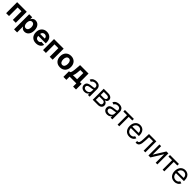

<svg xmlns="http://www.w3.org/2000/svg" viewBox="975 -3537 6726 6726"><g transform="rotate(45 4337.5 -174.5)"><path d="M60.4 -545.5H537.3V0H392.8V-426.5H203.1V0H60.4Z M658 -545.5H807.2V-453.8H813.9Q821.4 -470.5 833.8 -487.9Q846.2 -505.3 864.9 -519.7Q883.5 -534.1 909.3 -543.3Q935 -552.6 969.1 -552.6Q1013.8 -552.6 1054 -535.2Q1094.1 -517.8 1124.3 -482.6Q1154.5 -447.4 1172.2 -394.9Q1190 -342.3 1190 -272Q1190 -203.5 1172.9 -151.1Q1155.9 -98.7 1126.1 -63.2Q1096.2 -27.7 1055.8 -9.4Q1015.3 8.9 968.8 8.9Q935.7 8.9 910.3 0.2Q884.9 -8.5 866.1 -22.2Q847.3 -35.9 834.5 -53.1Q821.7 -70.3 813.9 -87.4H809.3V204.5H658ZM806.1 -272.7Q806.1 -236.2 813.7 -206.5Q821.4 -176.8 836.1 -155.7Q850.9 -134.6 872.2 -123Q893.5 -111.5 920.8 -111.5Q948.5 -111.5 970 -123.4Q991.5 -135.3 1006 -156.6Q1020.6 -177.9 1028.1 -207.6Q1035.5 -237.2 1035.5 -272.7Q1035.5 -308.2 1028.1 -337.5Q1020.6 -366.8 1006.2 -388Q991.8 -409.1 970.3 -420.6Q948.9 -432.2 920.8 -432.2Q893.1 -432.2 871.8 -421Q850.5 -409.8 835.9 -389Q821.4 -368.3 813.7 -338.8Q806.1 -309.3 806.1 -272.7Z M1539.1 10.7Q1476.2 10.7 1426 -8.9Q1375.7 -28.4 1340.7 -65Q1305.8 -101.6 1287.1 -153.4Q1268.5 -205.3 1268.5 -270.2Q1268.5 -333.5 1287.3 -385.5Q1306.1 -437.5 1340.6 -474.6Q1375 -511.7 1424 -532.1Q1473 -552.6 1533 -552.6Q1587 -552.6 1633.9 -535.3Q1680.8 -518.1 1715.4 -483.5Q1750 -448.9 1769.7 -397Q1789.4 -345.2 1789.4 -275.6V-234H1418V-233.7Q1418 -203.1 1426.7 -178.8Q1435.4 -154.5 1451.3 -137.4Q1467.3 -120.4 1490.2 -111.3Q1513.1 -102.3 1541.5 -102.3Q1579.5 -102.3 1607.2 -118.3Q1634.9 -134.2 1646.3 -165.5L1786.2 -156.2Q1778.4 -118.3 1757.6 -87.5Q1736.9 -56.8 1705.3 -35Q1673.7 -13.1 1631.7 -1.2Q1589.8 10.7 1539.1 10.7ZM1647 -327.8Q1647 -352.3 1638.7 -372.7Q1630.3 -393.1 1615.8 -408Q1601.2 -422.9 1580.6 -431.3Q1560 -439.6 1535.5 -439.6Q1510.3 -439.6 1489.3 -430.9Q1468.4 -422.2 1452.9 -407Q1437.5 -391.7 1428.3 -371.4Q1419 -351.2 1418 -327.8Z M1888.1 -545.5H2365.1V0H2220.5V-426.5H2030.9V0H1888.1Z M2732.2 10.7Q2670.1 10.7 2620.4 -9.6Q2570.7 -29.8 2535.9 -66.9Q2501.1 -104 2482.4 -155.9Q2463.8 -207.7 2463.8 -270.6Q2463.8 -334.2 2482.4 -386Q2501.1 -437.9 2535.9 -475Q2570.7 -512.1 2620.4 -532.3Q2670.1 -552.6 2732.2 -552.6Q2794.4 -552.6 2844.1 -532.3Q2893.8 -512.1 2928.6 -475Q2963.4 -437.9 2982.1 -386Q3000.7 -334.2 3000.7 -270.6Q3000.7 -207.7 2982.1 -155.9Q2963.4 -104 2928.6 -66.9Q2893.8 -29.8 2844.1 -9.6Q2794.4 10.7 2732.2 10.7ZM2733 -106.5Q2761 -106.5 2782.3 -119Q2803.6 -131.4 2818 -153.4Q2832.4 -175.4 2839.7 -205.8Q2846.9 -236.2 2846.9 -271.7Q2846.9 -307.5 2839.7 -337.7Q2832.4 -367.9 2818 -390.1Q2803.6 -412.3 2782.3 -424.7Q2761 -437.1 2733 -437.1Q2704.2 -437.1 2682.7 -424.7Q2661.2 -412.3 2646.7 -390.1Q2632.1 -367.9 2624.8 -337.7Q2617.5 -307.5 2617.5 -271.7Q2617.5 -236.2 2624.8 -205.8Q2632.1 -175.4 2646.7 -153.4Q2661.2 -131.4 2682.7 -119Q2704.2 -106.5 2733 -106.5Z M3056.8 -120H3098.7Q3116.5 -131.4 3128 -156.2Q3139.6 -181.1 3146.7 -214.7Q3153.8 -248.2 3157.8 -287.6Q3161.9 -327.1 3165.1 -367.2L3179.3 -545.5H3597.7V-120H3682.2V159.8H3538V0H3204.5V159.8H3056.8ZM3454.9 -120V-429H3307.9L3302.2 -367.2Q3299 -323.5 3294.9 -286.6Q3290.8 -249.6 3284.8 -218.9Q3278.8 -188.2 3270.1 -163.7Q3261.4 -139.2 3249.3 -120Z M3946.7 12.8Q3908 12.8 3873.9 1.6Q3839.8 -9.6 3814.8 -31.1Q3789.8 -52.6 3775.2 -83.8Q3760.7 -115.1 3760.7 -154.8Q3760.7 -186.1 3769.4 -209.2Q3778.1 -232.2 3793.1 -249.1Q3808.2 -266 3828.7 -277.2Q3849.1 -288.4 3872.5 -295.6Q3896 -302.9 3921.5 -307.5Q3947.1 -312.1 3972.3 -315.3Q4009.6 -320.3 4036.2 -323Q4062.9 -325.6 4079.9 -329.9Q4096.9 -334.2 4104.9 -342Q4112.9 -349.8 4112.9 -365.1V-367.9Q4112.9 -420.5 4084.3 -449.6Q4055.8 -478.7 3997.9 -478.7Q3968 -478.7 3944.6 -471.4Q3921.2 -464.1 3903.8 -452.4Q3886.4 -440.7 3874.6 -426Q3862.9 -411.2 3855.8 -396.3L3776.3 -424.7Q3792.3 -462 3816.9 -486.7Q3841.6 -511.4 3870.9 -525.9Q3900.2 -540.5 3932.2 -546.5Q3964.1 -552.6 3995 -552.6Q4012.4 -552.6 4034.1 -550.2Q4055.8 -547.9 4078.1 -541Q4100.5 -534.1 4122 -521Q4143.5 -507.8 4160 -486.3Q4176.5 -464.8 4186.6 -433.8Q4196.7 -402.7 4196.7 -359.4V0H4112.9V-73.9H4108.7Q4102.3 -60.7 4089.5 -45.5Q4076.7 -30.2 4057 -17.2Q4037.3 -4.3 4009.9 4.3Q3982.6 12.8 3946.7 12.8ZM3959.5 -62.5Q3996.8 -62.5 4025.4 -74Q4054 -85.6 4073.5 -104.4Q4093 -123.2 4103 -147.5Q4112.9 -171.9 4112.9 -197.4V-274.1Q4109.4 -269.9 4099.8 -266.2Q4090.2 -262.4 4077.1 -259.4Q4063.9 -256.4 4048.5 -253.7Q4033 -251.1 4018.1 -249.1Q4003.2 -247.2 3990.1 -245.6Q3976.9 -244 3968 -242.9Q3943.5 -239.7 3921.2 -233.8Q3898.8 -228 3881.7 -217.5Q3864.7 -207 3854.6 -190.9Q3844.5 -174.7 3844.5 -150.6Q3844.5 -128.9 3853 -112.4Q3861.5 -95.9 3877 -84.7Q3892.4 -73.5 3913.5 -68Q3934.7 -62.5 3959.5 -62.5Z M4350.1 -545.5H4573.2Q4617.2 -545.5 4652.5 -535Q4687.9 -524.5 4712.9 -505.5Q4737.9 -486.5 4751.4 -459.9Q4764.9 -433.2 4764.9 -400.6Q4764.9 -375.7 4757.1 -356.5Q4749.3 -337.4 4735.4 -323.5Q4721.6 -309.7 4702.2 -300.8Q4682.9 -291.9 4659.8 -286.9Q4682.2 -283.7 4704.5 -273.3Q4726.9 -262.8 4744.9 -245.4Q4762.8 -228 4773.8 -203.1Q4784.8 -178.3 4784.8 -146.3Q4784.8 -115.1 4772.7 -88.2Q4760.7 -61.4 4737.7 -41.7Q4714.8 -22 4681.8 -11Q4648.8 0 4607.2 0H4350.1ZM4607.2 -76.7Q4650.6 -76.7 4675.1 -97.1Q4699.6 -117.5 4699.6 -153.4Q4699.6 -174.7 4693.2 -191.6Q4686.8 -208.5 4674.9 -220.2Q4663 -231.9 4646 -238.1Q4628.9 -244.3 4607.2 -244.3H4429.7V-76.7ZM4573.2 -316.8Q4598.4 -316.8 4618.4 -322.1Q4638.5 -327.4 4652.3 -337.5Q4666.2 -347.7 4673.7 -362.2Q4681.1 -376.8 4681.1 -394.9Q4681.1 -411.9 4673.7 -425.6Q4666.2 -439.3 4652.3 -448.9Q4638.5 -458.5 4618.4 -463.6Q4598.4 -468.8 4573.2 -468.8H4429.7V-316.8Z M5071.7 12.8Q5033 12.8 4998.9 1.6Q4964.8 -9.6 4939.8 -31.1Q4914.8 -52.6 4900.2 -83.8Q4885.7 -115.1 4885.7 -154.8Q4885.7 -186.1 4894.4 -209.2Q4903.1 -232.2 4918.1 -249.1Q4933.2 -266 4953.7 -277.2Q4974.1 -288.4 4997.5 -295.6Q5021 -302.9 5046.5 -307.5Q5072.1 -312.1 5097.3 -315.3Q5134.6 -320.3 5161.2 -323Q5187.9 -325.6 5204.9 -329.9Q5221.9 -334.2 5229.9 -342Q5237.9 -349.8 5237.9 -365.1V-367.9Q5237.9 -420.5 5209.3 -449.6Q5180.8 -478.7 5122.9 -478.7Q5093 -478.7 5069.6 -471.4Q5046.2 -464.1 5028.8 -452.4Q5011.4 -440.7 4999.6 -426Q4987.9 -411.2 4980.8 -396.3L4901.3 -424.7Q4917.3 -462 4941.9 -486.7Q4966.6 -511.4 4995.9 -525.9Q5025.2 -540.5 5057.2 -546.5Q5089.1 -552.6 5120 -552.6Q5137.4 -552.6 5159.1 -550.2Q5180.8 -547.9 5203.1 -541Q5225.5 -534.1 5247 -521Q5268.5 -507.8 5285 -486.3Q5301.5 -464.8 5311.6 -433.8Q5321.7 -402.7 5321.7 -359.4V0H5237.9V-73.9H5233.7Q5227.3 -60.7 5214.5 -45.5Q5201.7 -30.2 5182 -17.2Q5162.3 -4.3 5134.9 4.3Q5107.6 12.8 5071.7 12.8ZM5084.5 -62.5Q5121.8 -62.5 5150.4 -74Q5179 -85.6 5198.5 -104.4Q5218 -123.2 5228 -147.5Q5237.9 -171.9 5237.9 -197.4V-274.1Q5234.4 -269.9 5224.8 -266.2Q5215.2 -262.4 5202.1 -259.4Q5188.9 -256.4 5173.5 -253.7Q5158 -251.1 5143.1 -249.1Q5128.2 -247.2 5115.1 -245.6Q5101.9 -244 5093 -242.9Q5068.5 -239.7 5046.2 -233.8Q5023.8 -228 5006.7 -217.5Q4989.7 -207 4979.6 -190.9Q4969.5 -174.7 4969.5 -150.6Q4969.5 -128.9 4978 -112.4Q4986.5 -95.9 5002 -84.7Q5017.4 -73.5 5038.5 -68Q5059.7 -62.5 5084.5 -62.5Z M5401.3 -545.5H5844.5V-467.3H5665.5V0H5581.7V-467.3H5401.3Z M6166.9 11.4Q6108 11.4 6060.7 -8.9Q6013.5 -29.1 5980.6 -65.9Q5947.8 -102.6 5930.2 -154.1Q5912.6 -205.6 5912.6 -268.5Q5912.6 -331.3 5930.2 -383.5Q5947.8 -435.7 5980.1 -473.4Q6012.4 -511 6057.7 -531.8Q6103 -552.6 6158.4 -552.6Q6186.8 -552.6 6215.2 -546.5Q6243.6 -540.5 6269.7 -527Q6295.8 -513.5 6318.2 -492.4Q6340.6 -471.2 6357.2 -440.9Q6373.9 -410.5 6383.3 -370.6Q6392.8 -330.6 6392.8 -279.8V-244.3H5996.8Q5998.2 -200.6 6011.2 -166.9Q6024.1 -133.2 6046.5 -110.3Q6068.9 -87.4 6099.4 -75.6Q6130 -63.9 6166.9 -63.9Q6216.3 -63.9 6251.8 -85.2Q6287.3 -106.5 6303.3 -149.1L6384.2 -126.4Q6374.6 -95.5 6355.1 -70.1Q6335.6 -44.7 6307.5 -26.6Q6279.5 -8.5 6244 1.4Q6208.5 11.4 6166.9 11.4ZM6307.5 -316.8Q6307.5 -351.6 6297.1 -380.9Q6286.6 -410.2 6267 -431.6Q6247.5 -453.1 6220 -465.2Q6192.5 -477.3 6158.4 -477.3Q6122.5 -477.3 6093.6 -464.1Q6064.6 -451 6043.9 -428.8Q6023.1 -406.6 6011 -377.7Q5998.9 -348.7 5996.8 -316.8Z M6472.3 -78.1H6492.2Q6516.7 -78.1 6533 -87.7Q6549.4 -97.3 6559.5 -122.3Q6569.6 -147.4 6575.1 -191.4Q6580.6 -235.4 6583.1 -304L6593 -545.5H6956.7V0H6872.9V-467.3H6672.6L6664.1 -272.7Q6661.2 -205.6 6652.3 -154.7Q6643.5 -103.7 6624.8 -69.2Q6606.2 -34.8 6576.2 -17.4Q6546.2 0 6500.7 0H6472.3Z M7456.7 -545.5H7553.3V0H7469.5V-421.9L7208.1 0H7110.1V-545.5H7193.9V-123.6Z M7632.8 -545.5H8076V-467.3H7897V0H7813.2V-467.3H7632.8Z M8398.4 11.4Q8339.5 11.4 8292.3 -8.9Q8245 -29.1 8212.2 -65.9Q8179.3 -102.6 8161.8 -154.1Q8144.2 -205.6 8144.2 -268.5Q8144.2 -331.3 8161.8 -383.5Q8179.3 -435.7 8211.6 -473.4Q8244 -511 8289.2 -531.8Q8334.5 -552.6 8389.9 -552.6Q8418.3 -552.6 8446.7 -546.5Q8475.1 -540.5 8501.2 -527Q8527.3 -513.5 8549.7 -492.4Q8572.1 -471.2 8588.8 -440.9Q8605.5 -410.5 8614.9 -370.6Q8624.3 -330.6 8624.3 -279.8V-244.3H8228.3Q8229.8 -200.6 8242.7 -166.9Q8255.7 -133.2 8278.1 -110.3Q8300.4 -87.4 8331 -75.6Q8361.5 -63.9 8398.4 -63.9Q8447.8 -63.9 8483.3 -85.2Q8518.8 -106.5 8534.8 -149.1L8615.8 -126.4Q8606.2 -95.5 8586.6 -70.1Q8567.1 -44.7 8539.1 -26.6Q8511 -8.5 8475.5 1.4Q8440 11.4 8398.4 11.4ZM8539.1 -316.8Q8539.1 -351.6 8528.6 -380.9Q8518.1 -410.2 8498.6 -431.6Q8479 -453.1 8451.5 -465.2Q8424 -477.3 8389.9 -477.3Q8354 -477.3 8325.1 -464.1Q8296.2 -451 8275.4 -428.8Q8254.6 -406.6 8242.5 -377.7Q8230.5 -348.7 8228.3 -316.8Z"/></g></svg>

Font: Fast_Sans
Style: Regular
Weight: 400
Designer: Rasmus Andersson
Foundry: rsms
Version: Version 3.018;git-588b23468